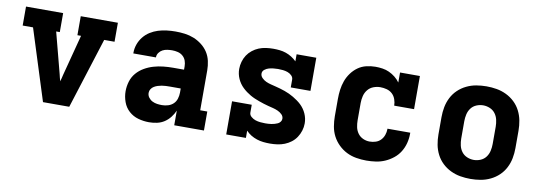

<svg xmlns="http://www.w3.org/2000/svg" viewBox="-47 -808 3094 1095"><g transform="rotate(10 1500.0 -260.0)"><path d="M224 0 94 -410H34V-520H249V-410H228L290 -173Q292 -164 294.5 -154Q297 -144 300 -134Q303 -144 305.5 -154Q308 -164 310 -173L372 -410H351V-520H566V-410H506L376 0Z M839 8Q807 8 776.5 -0.5Q746 -9 722.5 -30Q699 -51 688 -81.5Q677 -112 677 -143Q677 -172 685.5 -200Q694 -228 712.5 -249.5Q731 -271 756 -285.5Q781 -300 808.5 -308Q836 -316 864.5 -319Q893 -322 921 -322H984V-341Q984 -358 978.5 -373.5Q973 -389 960.5 -400Q948 -411 931.5 -415Q915 -419 899 -419Q885 -419 870.5 -417Q856 -415 843.5 -408.5Q831 -402 822.5 -390Q814 -378 814 -364V-363H683V-367Q683 -392 691.5 -416Q700 -440 716 -460Q732 -480 753.5 -493.5Q775 -507 799 -514.5Q823 -522 848.5 -525Q874 -528 899 -528Q926 -528 953 -524.5Q980 -521 1005 -511Q1030 -501 1052 -484Q1074 -467 1088.5 -444.5Q1103 -422 1109 -395Q1115 -368 1115 -341V-110H1156V0H984V-85Q975 -64 960.5 -45.5Q946 -27 927 -14.5Q908 -2 885 3Q862 8 839 8ZM895 -101Q913 -101 930.5 -106.5Q948 -112 960.5 -124Q973 -136 978.5 -153.5Q984 -171 984 -189V-213H922Q910 -213 898 -212.5Q886 -212 874.5 -210Q863 -208 852 -204.5Q841 -201 831 -195Q821 -189 814.5 -179Q808 -169 808 -157Q808 -142 817 -130Q826 -118 839 -111.5Q852 -105 866.5 -103Q881 -101 895 -101Z M1539 8Q1520 8 1501 6Q1482 4 1463.5 -2Q1445 -8 1428.5 -18Q1412 -28 1399 -42V0H1285V-192H1399V-147Q1399 -133 1410.5 -123Q1422 -113 1435.5 -108.5Q1449 -104 1463.5 -102.5Q1478 -101 1492 -101Q1501 -101 1510.5 -101.5Q1520 -102 1529 -103.5Q1538 -105 1547 -107.5Q1556 -110 1564.5 -114Q1573 -118 1579 -126Q1585 -134 1585 -143Q1585 -158 1574 -168.5Q1563 -179 1549.5 -185Q1536 -191 1522 -194.5Q1508 -198 1494 -201.5Q1480 -205 1466 -209.5Q1452 -214 1438 -219Q1424 -224 1411 -229.5Q1398 -235 1385 -242.5Q1372 -250 1360.5 -258.5Q1349 -267 1338.5 -277Q1328 -287 1319.5 -299Q1311 -311 1305 -324.5Q1299 -338 1296 -352Q1293 -366 1293 -381Q1293 -402 1299 -423Q1305 -444 1316.5 -461.5Q1328 -479 1345 -492.5Q1362 -506 1381.5 -514Q1401 -522 1422.5 -525Q1444 -528 1465 -528Q1484 -528 1502.5 -526Q1521 -524 1538.5 -518Q1556 -512 1572 -502Q1588 -492 1601 -479V-520H1715V-328H1601V-373Q1601 -387 1590.5 -397Q1580 -407 1567 -411.5Q1554 -416 1540 -417.5Q1526 -419 1512 -419Q1499 -419 1485.5 -417.5Q1472 -416 1459 -412.5Q1446 -409 1434.5 -400Q1423 -391 1423 -377Q1423 -363 1434 -352Q1445 -341 1458.5 -335Q1472 -329 1486 -325.5Q1500 -322 1514 -318.5Q1528 -315 1542 -311Q1556 -307 1570 -302Q1584 -297 1597 -291Q1610 -285 1622.5 -277.5Q1635 -270 1647 -261.5Q1659 -253 1669.5 -243Q1680 -233 1688.5 -221Q1697 -209 1703 -195.5Q1709 -182 1712 -168Q1715 -154 1715 -139Q1715 -118 1708.5 -97Q1702 -76 1690 -58Q1678 -40 1661 -27Q1644 -14 1624 -6Q1604 2 1582.5 5Q1561 8 1539 8Z M2097 8Q2068 8 2038.5 3Q2009 -2 1983 -15Q1957 -28 1935.5 -49Q1914 -70 1900.5 -96Q1887 -122 1882 -151.5Q1877 -181 1877 -210V-310Q1877 -337 1880.5 -363.5Q1884 -390 1893 -415Q1902 -440 1918 -462Q1934 -484 1955.5 -499.5Q1977 -515 2003.5 -521.5Q2030 -528 2057 -528Q2077 -528 2097.5 -525Q2118 -522 2136.5 -513.5Q2155 -505 2171.5 -492Q2188 -479 2200 -462V-520H2315V-328H2200Q2200 -346 2193.5 -364.5Q2187 -383 2173.5 -395.5Q2160 -408 2141.5 -413Q2123 -418 2104 -418Q2084 -418 2064.5 -410.5Q2045 -403 2032 -387Q2019 -371 2014 -350.5Q2009 -330 2009 -310V-210Q2009 -190 2013 -170.5Q2017 -151 2028.5 -135Q2040 -119 2058.5 -110.5Q2077 -102 2097 -102Q2115 -102 2132 -107.5Q2149 -113 2161 -125.5Q2173 -138 2179 -155Q2185 -172 2185 -189V-192H2317V-186Q2317 -158 2310 -131Q2303 -104 2288.5 -80.5Q2274 -57 2252 -39.5Q2230 -22 2205 -11Q2180 0 2152.5 4Q2125 8 2097 8Z M2700 8Q2670 8 2641 3Q2612 -2 2585 -15Q2558 -28 2536.5 -48.5Q2515 -69 2501.5 -95.5Q2488 -122 2482.5 -151Q2477 -180 2477 -210V-310Q2477 -340 2482.5 -369Q2488 -398 2501.5 -424.5Q2515 -451 2536.5 -471.5Q2558 -492 2585 -505Q2612 -518 2641 -523Q2670 -528 2700 -528Q2730 -528 2759 -523Q2788 -518 2815 -505Q2842 -492 2863.5 -471.5Q2885 -451 2898.5 -424.5Q2912 -398 2917.5 -369Q2923 -340 2923 -310V-210Q2923 -180 2917.5 -151Q2912 -122 2898.5 -95.5Q2885 -69 2863.5 -48.5Q2842 -28 2815 -15Q2788 -2 2759 3Q2730 8 2700 8ZM2700 -102Q2720 -102 2739 -110Q2758 -118 2770 -134Q2782 -150 2786.5 -170Q2791 -190 2791 -210V-310Q2791 -330 2786.5 -350Q2782 -370 2770 -386Q2758 -402 2739 -410Q2720 -418 2700 -418Q2680 -418 2661 -410Q2642 -402 2630 -386Q2618 -370 2613.5 -350Q2609 -330 2609 -310V-210Q2609 -190 2613.5 -170Q2618 -150 2630 -134Q2642 -118 2661 -110Q2680 -102 2700 -102Z"/></g></svg>

Font: Iosevka HT Extrabold Extended
Style: Regular
Weight: 800
Width: 7
Monospace: yes
Designer: Belleve Invis
Foundry: Belleve Invis
Version: Version 32.3.0; ttfautohint (v1.8.4)